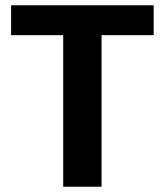

<svg xmlns="http://www.w3.org/2000/svg" viewBox="-20 -706 623 726"><path d="M219 0V-573H22V-686H561V-573H364V0Z"/></svg>

Font: Chivo SemiBold
Style: Regular
Weight: 600
Designer: Hector Gatti
Foundry: Omnibus-Type
Version: Version 2.002